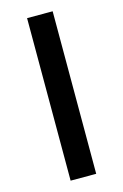

<svg xmlns="http://www.w3.org/2000/svg" viewBox="-115 -789 538 841"><g transform="rotate(-15 154.5 -368.5)"><path d="M97 0V-737H213V0Z"/></g></svg>

Font: Noto Sans KR Medium
Style: Regular
Weight: 500
Designer: Ryoko NISHIZUKA  (kana, bopomofo & ideographs); Paul D. Hunt (Latin, Greek & Cyrillic); Sandoll Communications , Soo-you
Foundry: Adobe
Version: Version 2.004-H2;hotconv 1.0.118;makeotfexe 2.5.65603